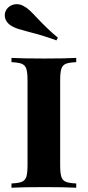

<svg xmlns="http://www.w3.org/2000/svg" viewBox="-20 -879 412 899"><path d="M2.4 0ZM152.3 -796.4Q206.5 -738.8 251 -702.6L244.1 -689.9Q188.5 -710.9 113.8 -730Q82 -738.3 66.4 -743.2Q50.8 -748 36.1 -756.3Q20 -765.1 11.2 -778.6Q2.4 -792 2.4 -807.1Q2.4 -819.8 8.3 -830.6Q15.6 -844.2 29.1 -851.8Q42.5 -859.4 58.1 -859.4Q74.7 -859.4 88.9 -851.6Q105 -843.3 118.2 -831.1Q131.3 -818.8 152.3 -796.4ZM261.7 -502V-106Q261.7 -68.4 267.3 -51.3Q272.9 -34.2 288.1 -27.8Q303.2 -21.5 336.9 -20V0Q285.2 -2.9 188.5 -2.9Q83 -2.9 33.7 0V-20Q67.4 -21.5 82.5 -27.8Q97.7 -34.2 103.3 -51.3Q108.9 -68.4 108.9 -106V-502Q108.9 -539.6 103.3 -556.6Q97.7 -573.7 82.5 -580.1Q67.4 -586.4 33.7 -587.9V-607.9Q82.5 -605 188.5 -605Q285.2 -605 336.9 -607.9V-587.9Q302.7 -586.4 287.8 -580.1Q272.9 -573.7 267.3 -556.9Q261.7 -540 261.7 -502Z"/></svg>

Font: TypoPRO Playfair Display SC
Style: Bold
Weight: 700
Designer: Claus Eggers Sørensen
Foundry: Claus Eggers Sørensen
Version: Version 1.004;PS 001.004;hotconv 1.0.70;makeotf.lib2.5.58329